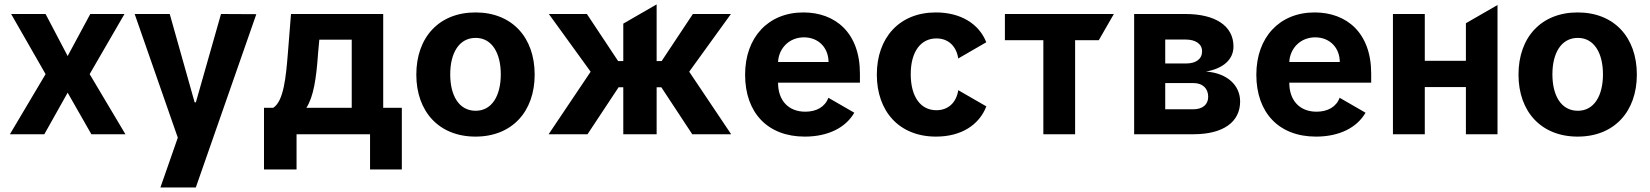

<svg xmlns="http://www.w3.org/2000/svg" viewBox="-20 -609 7484 871"><path d="M181.1 0 286.9 -188.6 394.5 0H549L386.7 -272.7L544.7 -545.5H389.6L286.9 -354.8L186.8 -545.5H30.5L186.8 -272.7L24.9 0Z M868.3 241.5 1142.8 -544.7 982.6 -545.5 868.6 -144.9H862.9L750 -545.5H590.9L786.6 15.6L707.7 241.5Z M1177.6 -120V159.8H1325.3V0H1658.7V159.8H1802.9V-120H1718.4V-545.5H1300.1L1285.9 -367.2C1277.3 -259.9 1267 -150.2 1219.5 -120ZM1370 -120C1402.3 -170.8 1414.8 -250.7 1422.9 -367.2L1428.6 -429H1575.6V-120Z M1868.6 -270.6C1868.6 -102.6 1971.6 10.7 2137.1 10.7C2302.6 10.7 2405.5 -102.6 2405.5 -270.6C2405.5 -439.6 2302.6 -552.6 2137.1 -552.6C1971.6 -552.6 1868.6 -439.6 1868.6 -270.6ZM2022.4 -271.7C2022.4 -366.8 2061.4 -437.1 2137.8 -437.1C2212.7 -437.1 2251.8 -366.8 2251.8 -271.7C2251.8 -176.5 2212.7 -106.5 2137.8 -106.5C2061.4 -106.5 2022.4 -176.5 2022.4 -271.7Z M2468.8 0H2645.2L2786.2 -213.1H2807.5V0H2958.8V-213.1H2980.1L3120.4 0H3296.9L3106.5 -283.7L3295.8 -545.5H3123.2L2981.5 -332H2958.8V-589.1L2807.5 -501.8V-332H2784.1L2642.4 -545.5H2469.8L2659.4 -283.7Z M3630.7 10.7C3737.6 10.7 3816.8 -30.5 3855.5 -97.7L3737.9 -165.5C3722.7 -123.9 3683.6 -102.3 3633.2 -102.3C3557.5 -102.3 3509.6 -152.3 3509.6 -233.7V-234H3881V-275.6C3881 -460.9 3768.8 -552.6 3624.6 -552.6C3464.1 -552.6 3360.1 -438.6 3360.1 -270.2C3360.1 -97.3 3462.7 10.7 3630.7 10.7ZM3627.1 -439.6C3692.8 -439.6 3738.3 -392.8 3738.6 -327.8H3509.6C3512.8 -389.9 3560 -439.6 3627.1 -439.6Z M4226.2 10.7C4340.9 10.7 4421.9 -42.3 4454.5 -126.4L4327.1 -199.9C4318.2 -141.7 4279.8 -109 4228 -109C4157.3 -109 4111.5 -168.3 4111.5 -272.7C4111.5 -375.7 4157.7 -434.7 4228 -434.7C4283.4 -434.7 4318.9 -398.1 4327.1 -343.8L4454.2 -417.3C4421.2 -501.1 4338.1 -552.6 4225.5 -552.6C4060 -552.6 3957.7 -437.9 3957.7 -270.6C3957.7 -104.8 4058.2 10.7 4226.2 10.7Z M4538.7 -545.5V-426.5H4713.1V0H4857.2V-426.5H4964.5L5033 -545.5Z M5125 0H5393.5C5529.8 0 5605.8 -55.8 5605.8 -148.8C5605.8 -220.5 5549 -277.3 5451 -284.4C5529.1 -297.9 5575.6 -339.1 5575.6 -398.1C5575.6 -492.5 5492.2 -545.5 5357.6 -545.5H5125ZM5266 -232.2H5393.5C5435.4 -232.2 5460.9 -208.5 5460.9 -169.7C5460.9 -134.6 5435.4 -113.3 5393.5 -113.3H5266ZM5357.6 -429.7C5404.5 -429.7 5433.2 -409.4 5433.2 -376.1C5433.2 -341.6 5405.9 -321 5360.8 -321H5266V-429.7Z M5949.9 10.7C6056.8 10.7 6136 -30.5 6174.7 -97.7L6057.2 -165.5C6041.9 -123.9 6002.8 -102.3 5952.4 -102.3C5876.8 -102.3 5828.8 -152.3 5828.8 -233.7V-234H6200.3V-275.6C6200.3 -460.9 6088.1 -552.6 5943.9 -552.6C5783.4 -552.6 5679.3 -438.6 5679.3 -270.2C5679.3 -97.3 5782 10.7 5949.9 10.7ZM5946.4 -439.6C6012.1 -439.6 6057.5 -392.8 6057.9 -327.8H5828.8C5832 -389.9 5879.3 -439.6 5946.4 -439.6Z M6299 0H6443.5V-214.1H6630V0H6773.4V-586.3L6630 -503.6V-333.1H6443.5V-545.5H6299Z M6868.6 -270.6C6868.6 -102.6 6971.6 10.7 7137.1 10.7C7302.6 10.7 7405.5 -102.6 7405.5 -270.6C7405.5 -439.6 7302.6 -552.6 7137.1 -552.6C6971.6 -552.6 6868.6 -439.6 6868.6 -270.6ZM7022.4 -271.7C7022.4 -366.8 7061.4 -437.1 7137.8 -437.1C7212.7 -437.1 7251.8 -366.8 7251.8 -271.7C7251.8 -176.5 7212.7 -106.5 7137.8 -106.5C7061.4 -106.5 7022.4 -176.5 7022.4 -271.7Z"/></svg>

Font: Inter-Hewn
Style: Bold
Weight: 700
Designer: Rasmus Andersson
Foundry: rsms
Version: Version 3.012;git-f93a4a705